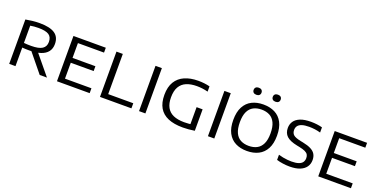

<svg xmlns="http://www.w3.org/2000/svg" viewBox="-20 -1571 4665 2370"><g transform="rotate(20 2312.0 -385.5)"><path d="M91.5 0V-583Q130.5 -590.5 177.5 -596Q224.5 -601.5 276 -601.5Q408.5 -601.5 473.5 -558.2Q538.5 -515 538.5 -422Q538.5 -362 507.5 -321.5Q476.5 -281 416 -260.8Q355.5 -240.5 267 -240.5Q242 -240.5 219.8 -241.2Q197.5 -242 174 -244V0ZM492 0 264 -279.5H357L587.5 0ZM269 -301Q370 -301 414.8 -330.8Q459.5 -360.5 459.5 -420.5Q459.5 -486 417.2 -513.2Q375 -540.5 281.5 -540.5Q249 -540.5 223.8 -538.2Q198.5 -536 174 -531.5V-305Q200.5 -303 220 -302Q239.5 -301 269 -301Z M719 0V-595H1144V-531H801V-64H1148.5V0ZM766 -273V-336.5H1101.5V-273Z M1284 0V-595H1367.5V-67H1697V0Z M1797 0V-595H1880.5V0Z M2371.5 5.5Q2256 5.5 2178.2 -27.5Q2100.5 -60.5 2061.2 -127.2Q2022 -194 2022 -296.5Q2022 -401 2063.2 -468.8Q2104.5 -536.5 2180 -569.5Q2255.5 -602.5 2358.5 -602.5Q2398.5 -602.5 2437.2 -598Q2476 -593.5 2510 -584.5V-515.5Q2471 -525.5 2435.2 -530Q2399.5 -534.5 2364 -534.5Q2284.5 -534.5 2227.5 -510.5Q2170.5 -486.5 2140 -434Q2109.5 -381.5 2109.5 -296Q2109.5 -216 2138 -164Q2166.5 -112 2223.5 -86.8Q2280.5 -61.5 2366 -61.5Q2396 -61.5 2428 -64Q2460 -66.5 2486 -71.5L2448 -36.5V-289H2527V-7.5Q2487 -1 2447.8 2.2Q2408.5 5.5 2371.5 5.5Z M2702 0V-595H2785.5V0Z M3214 7.5Q3128 7.5 3063.5 -25.2Q2999 -58 2963 -125.5Q2927 -193 2927 -297Q2927 -401.5 2963 -469.2Q2999 -537 3063.8 -569.8Q3128.5 -602.5 3214 -602.5Q3300.5 -602.5 3365.2 -569.8Q3430 -537 3465.8 -469.2Q3501.5 -401.5 3501.5 -297Q3501.5 -193 3465.5 -125.5Q3429.5 -58 3364.8 -25.2Q3300 7.5 3214 7.5ZM3214 -59.5Q3275.5 -59.5 3321 -83.2Q3366.5 -107 3391.5 -159Q3416.5 -211 3416.5 -295.5Q3416.5 -382 3391.2 -435Q3366 -488 3320.5 -511.8Q3275 -535.5 3214 -535.5Q3153.5 -535.5 3108.2 -512Q3063 -488.5 3038 -436.5Q3013 -384.5 3013 -299.5Q3013 -212.5 3037.8 -159.8Q3062.5 -107 3107.8 -83.2Q3153 -59.5 3214 -59.5ZM3339.5 -684.5Q3315 -684.5 3301.5 -697Q3288 -709.5 3288 -730.5Q3288 -752.5 3301.5 -765Q3315 -777.5 3339.5 -777.5Q3364.5 -777.5 3378 -765Q3391.5 -752.5 3391.5 -730.5Q3391.5 -709.5 3378 -697Q3364.5 -684.5 3339.5 -684.5ZM3088.5 -684.5Q3063.5 -684.5 3050 -697Q3036.5 -709.5 3036.5 -730.5Q3036.5 -752.5 3050 -765Q3063.5 -777.5 3088.5 -777.5Q3113 -777.5 3126.5 -765Q3140 -752.5 3140 -730.5Q3140 -709.5 3126.5 -697Q3113 -684.5 3088.5 -684.5Z M3775.5 7.5Q3733 7.5 3688.2 1.2Q3643.5 -5 3604.5 -17V-85Q3634 -76 3664 -70.2Q3694 -64.5 3722.8 -61.8Q3751.5 -59 3775.5 -59Q3832 -59 3867.5 -70.8Q3903 -82.5 3919.2 -105.2Q3935.5 -128 3935.5 -160.5Q3935.5 -188 3924 -206.8Q3912.5 -225.5 3884.8 -238.5Q3857 -251.5 3807.5 -261.5L3775 -268Q3677.5 -287.5 3635.5 -327.2Q3593.5 -367 3593.5 -433.5Q3593.5 -483 3619.2 -521Q3645 -559 3699.2 -580.8Q3753.5 -602.5 3838 -602.5Q3877.5 -602.5 3916.2 -597.8Q3955 -593 3987.5 -584V-516Q3951 -526.5 3913.2 -531.5Q3875.5 -536.5 3837.5 -536.5Q3779 -536.5 3743.2 -524.5Q3707.5 -512.5 3691.2 -490.2Q3675 -468 3675 -437Q3675 -395.5 3700.8 -372.8Q3726.5 -350 3797.5 -335.5L3830 -329Q3898 -315.5 3939 -294Q3980 -272.5 3998.5 -240.5Q4017 -208.5 4017 -164.5Q4017 -112.5 3990 -74Q3963 -35.5 3909.5 -14Q3856 7.5 3775.5 7.5Z M4151 0V-595H4576V-531H4233V-64H4580.5V0ZM4198 -273V-336.5H4533.5V-273Z"/></g></svg>

Font: Encode Sans SC SemiExpanded
Style: Regular
Weight: 400
Width: 6
Designer: Multiple Designers
Foundry: Impallari Type
Version: Version 3.002